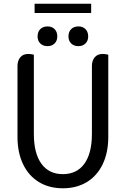

<svg xmlns="http://www.w3.org/2000/svg" viewBox="-20 -1000 676 1032"><path d="M74 -264V-645Q74 -674 89 -692Q104 -710 132 -710Q147 -710 162 -706V-280Q162 -176 202.5 -120Q243 -64 318 -64Q393 -64 433.5 -120Q474 -176 474 -280V-645Q474 -674 489 -692Q504 -710 532 -710Q547 -710 562 -706V-264Q562 -180 532 -117.5Q502 -55 447 -21.5Q392 12 318 12Q244 12 189 -21.5Q134 -55 104 -117.5Q74 -180 74 -264ZM182 -804Q182 -829 196.5 -843.5Q211 -858 236 -858Q259 -858 273.5 -843.5Q288 -829 288 -804Q288 -781 273.5 -766.5Q259 -752 236 -752Q211 -752 196.5 -766.5Q182 -781 182 -804ZM348 -804Q348 -829 362.5 -843.5Q377 -858 402 -858Q425 -858 439.5 -843.5Q454 -829 454 -804Q454 -781 439.5 -766.5Q425 -752 402 -752Q377 -752 362.5 -766.5Q348 -781 348 -804ZM166 -980H470V-930H166Z"/></svg>

Font: Thasadith
Style: Bold
Weight: 700
Designer: Cadson Demak Co.,Ltd.
Foundry: Cadson Demak Co.,Ltd.
Version: Version 1.000; ttfautohint (v1.6)